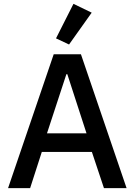

<svg xmlns="http://www.w3.org/2000/svg" viewBox="-20 -981 702 1001"><path d="M640 0H522L459 -189H198L137 0H22L260 -698H402ZM431 -286 331 -594H326L225 -286ZM458 -915 340 -749 272 -781 363 -961Z"/></svg>

Font: IBM Plex Sans Medm
Style: Regular
Weight: 500
Designer: Mike Abbink, Paul van der Laan, Pieter van Rosmalen
Foundry: Bold Monday
Version: Version 3.005